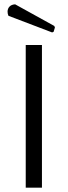

<svg xmlns="http://www.w3.org/2000/svg" viewBox="-20 -868 313 888"><path d="M221 -718 19 -795Q15 -804 15 -814Q15 -828 24 -837.5Q33 -847 50 -848L231 -748L234 -741L228 -721ZM174 0H99V-660H174Z"/></svg>

Font: Quattrocento Sans
Style: Regular
Weight: 400
Designer: Pablo Impallari
Foundry: Pablo Impallari, Igino Marini, Brenda Gallo
Version: Version 2.000